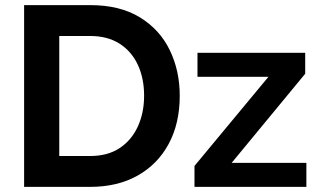

<svg xmlns="http://www.w3.org/2000/svg" viewBox="-20 -730 1247 750"><path d="M74.2 0V-710H332.4Q448.2 -710 526 -662.5Q603.9 -615 643 -534.5Q682.1 -454 682.1 -356Q682.1 -248 639 -168Q595.9 -88 517.3 -44Q438.7 0 332.4 0ZM542.9 -356Q542.9 -424.7 518.1 -477.5Q493.3 -530.2 446.4 -559.8Q399.4 -589.4 332.4 -589.4H211.5V-120.6H332.4Q400.4 -120.6 447.1 -151.4Q493.9 -182.3 518.4 -235.8Q542.9 -289.3 542.9 -356ZM739.7 -81.8 1028.6 -430H751.4V-523.8H1172.2V-442L884.9 -93.8H1176.8V0H739.7Z"/></svg>

Font: Raleway Thin
Style: Regular
Weight: 100
Designer: Matt McInerney, Pablo Impallari, Rodrigo Fuenzalida
Foundry: Matt McInerney, Pablo Impallari, Rodrigo Fuenzalida
Version: Version 4.026